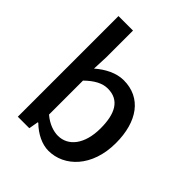

<svg xmlns="http://www.w3.org/2000/svg" viewBox="-223 -929 1075 1075"><g transform="rotate(45 314.5 -391.5)"><path d="M343 14C467 14 580 -95 580 -284C580 -454 501 -564 362 -564C304 -564 246 -534 198 -492L202 -586V-797H87V0H178L188 -57H192C238 -12 293 14 343 14ZM321 -83C288 -83 244 -96 202 -132V-401C247 -445 289 -468 332 -468C424 -468 461 -397 461 -282C461 -154 401 -83 321 -83Z"/></g></svg>

Font: GenYoGothic2 TW M
Style: Regular
Weight: 500
Version: Version 2.100;PS 2.1;hotconv 16.6.51;makeotf.lib2.5.65220 DE